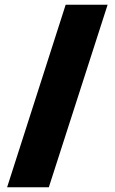

<svg xmlns="http://www.w3.org/2000/svg" viewBox="-20 -720 484 810"><path d="M10 70 257 -700H434L186 70Z"/></svg>

Font: Arapey Black
Style: Regular
Weight: 900
Designer: Eduardo Rodriguez Tunni
Foundry: Eduardo Rodriguez Tunni
Version: Version 4.000